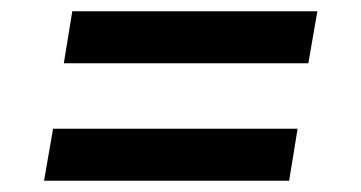

<svg xmlns="http://www.w3.org/2000/svg" viewBox="-20 -510 640 340"><path d="M93 -398 108 -490H542L526 -398ZM58 -190 74 -282H507L492 -190Z"/></svg>

Font: Iosevka SS04 SmBd Ex Obl
Style: Regular
Weight: 600
Width: 7
Italic angle: -9°
Monospace: yes
Designer: Belleve Invis
Foundry: Belleve Invis
Version: Version 19.0.0; ttfautohint (v1.8.4)